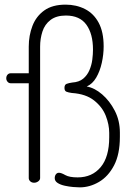

<svg xmlns="http://www.w3.org/2000/svg" viewBox="-20 -788 578 828"><path d="M324 20Q313 20 295.5 18.5Q278 17 259.5 13Q241 9 228.5 1Q216 -7 216 -20Q216 -26 218 -31Q220 -36 224 -39.5Q228 -43 234 -43Q244 -43 261.5 -33Q279 -23 315 -23Q377 -23 414 -67Q451 -111 451 -196V-215Q451 -251 436 -289Q421 -327 385.5 -355Q350 -383 290 -387Q275 -389 266.5 -392.5Q258 -396 258 -409Q258 -423 267.5 -426.5Q277 -430 291 -432Q321 -434 338.5 -448.5Q356 -463 365.5 -485Q375 -507 378 -530.5Q381 -554 381 -574Q381 -642 352.5 -681.5Q324 -721 264 -721Q223 -721 198 -702Q173 -683 163 -652Q153 -621 153 -587V-20Q153 -12 145 -6Q137 0 127 0Q117 0 110.5 -6Q104 -12 104 -20V-429H26Q18 -429 12.5 -435.5Q7 -442 7 -450Q7 -460 12.5 -466Q18 -472 26 -472H104V-587Q104 -635 120 -676.5Q136 -718 171 -743Q206 -768 263 -768Q309 -768 346.5 -749Q384 -730 405.5 -690Q427 -650 427 -588Q427 -553 419 -517Q411 -481 395 -453.5Q379 -426 354 -415Q388 -409 420.5 -381Q453 -353 475 -310.5Q497 -268 497 -216V-198Q497 -123 472 -75Q447 -27 407 -3.5Q367 20 324 20Z"/></svg>

Font: Dosis Light
Style: Regular
Weight: 300
Designer: EdgarTolentino, PabloImpallari, IginoMarini
Foundry: EdgarTolentino, PabloImpallari, IginoMarini
Version: Version 3.001; ttfautohint (v1.8.2)